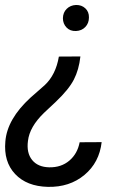

<svg xmlns="http://www.w3.org/2000/svg" viewBox="-36 -558 520 767"><path d="M285.2 -332.5Q279.3 -279.3 259 -240Q238.8 -200.7 187.5 -151.9L140.1 -107.4Q82 -51.3 75.7 4.9Q69.3 52.7 92.3 81.1Q115.2 109.4 160.6 110.4Q208.5 111.3 241 83.7Q273.4 56.2 282.2 10.3L370.1 9.8Q360.8 91.3 301.3 140.9Q241.7 190.4 155.3 188.5Q70.8 186.5 24.4 137.2Q-22 87.9 -14.6 6.8Q-7.3 -82.5 85.9 -168L142.6 -217.8Q187 -259.3 199.2 -332ZM319.3 -488.3Q319.3 -465.3 304.9 -450.2Q290.5 -435.1 267.6 -434.1Q244.1 -433.1 229.7 -448.2Q215.3 -463.4 215.3 -485.4Q215.8 -508.3 230.5 -522.7Q245.1 -537.1 267.6 -538.1Q290 -538.6 304.9 -524.7Q319.8 -510.7 319.3 -488.3Z"/></svg>

Font: RobotoDraft
Style: Italic
Weight: 400
Italic angle: -12°
Version: Version 2.001101; 2014